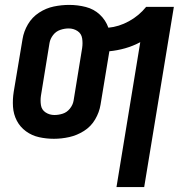

<svg xmlns="http://www.w3.org/2000/svg" viewBox="-20 -558 760 783"><path d="M455 205H568L689 -530H576Q547 -494 506 -471.5Q465 -449 422 -445Q411 -476 387 -498.5Q363 -521 330 -529.5Q297 -538 262 -538Q231 -538 199.5 -531.5Q168 -525 139.5 -506.5Q111 -488 94 -459Q77 -430 72 -399L36 -184Q31 -153 33 -122.5Q35 -92 48.5 -66Q62 -40 86 -22.5Q110 -5 139.5 1.5Q169 8 200 8Q231 8 262.5 1Q294 -6 322.5 -24Q351 -42 368 -71Q385 -100 390 -131L426 -349Q458 -352 490 -361Q522 -370 552 -386ZM202 -89Q182 -89 166 -99.5Q150 -110 147 -129Q144 -148 147 -168L182 -383Q185 -400 196.5 -415Q208 -430 225.5 -436Q243 -442 260 -442Q280 -442 296 -431.5Q312 -421 315 -401.5Q318 -382 315 -362L280 -147Q277 -130 265 -115Q253 -100 236 -94.5Q219 -89 202 -89Z"/></svg>

Font: Iosevka Sparkle SmBdObl
Style: Regular
Weight: 600
Italic angle: -9°
Designer: Belleve Invis
Foundry: Belleve Invis
Version: Version 4.5.0; ttfautohint (v1.8.3)